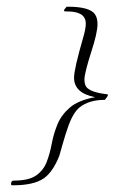

<svg xmlns="http://www.w3.org/2000/svg" viewBox="-20 -471 344 573"><path d="M16 82Q13 82 13 78Q13 68 21 68Q66 68 88 52.5Q110 37 119.5 12Q129 -13 134.5 -42.5Q140 -72 151.5 -100Q163 -128 188.5 -150Q214 -172 264 -181Q201 -193 201 -239Q201 -265 228 -358Q236 -385 236 -400Q236 -423 216 -431Q204 -437 175 -437Q171 -437 171 -439Q171 -443 179 -451H182Q247 -451 263 -429Q271 -418 271 -399Q271 -373 252 -315Q232 -252 232 -234Q232 -219 238 -211Q252 -195 298 -190Q302 -190 302 -187Q302 -184 293 -173Q246 -173 218 -151Q197 -134 182 -89Q175 -69 169 -48Q163 -27 157 -6Q138 42 111 61Q81 82 19 82Z"/></svg>

Font: Passions Conflict
Style: Regular
Weight: 400
Designer: Robert E. Leuschke
Foundry: Robert E. Leuschke
Version: Version 1.010; ttfautohint (v1.8.3)